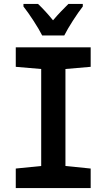

<svg xmlns="http://www.w3.org/2000/svg" viewBox="-20 -954 540 974"><path d="M306 -774Q322 -806 350 -849.5Q378 -893 400 -921V-934H327Q308 -915 290 -896.5Q272 -878 249 -851Q210 -899 173 -934H99V-921Q122 -892 150.5 -848Q179 -804 194 -774ZM440 0V-99L312 -112V-604L440 -615V-714H60V-615L189 -604V-112L60 -99V0Z"/></svg>

Font: Noto Sans Mono UI Condensed
Style: Bold
Weight: 700
Width: 3
Designer: Monotype Design team
Foundry: Monotype Imaging Inc.
Version: 1.000